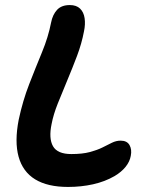

<svg xmlns="http://www.w3.org/2000/svg" viewBox="-20 -730 584 759"><path d="M249 9Q168 9 119 -21Q70 -51 53.5 -110.5Q37 -170 54 -257Q70 -332 95.5 -397.5Q121 -463 146 -523.5Q171 -584 182 -641Q188 -672 205.5 -691Q223 -710 256 -710Q282 -710 296.5 -696Q311 -682 314.5 -658Q318 -634 312 -606Q303 -558 284.5 -509Q266 -460 246 -412.5Q226 -365 208.5 -321Q191 -277 184 -240Q172 -183 189.5 -152Q207 -121 262 -121Q306 -121 335.5 -129Q365 -137 385 -147Q405 -157 422 -165.5Q439 -174 457 -174Q482 -174 492 -156.5Q502 -139 497 -114Q493 -91 476.5 -70.5Q460 -50 433 -34Q395 -12 348 -1.5Q301 9 249 9Z"/></svg>

Font: Shantell Sans SemiBold
Style: Italic
Weight: 600
Italic angle: -11°
Designer: Stephen Nixon, Anya Danilova, Shantell Martin
Foundry: Arrow Type
Version: Version 1.011;[c5ecc13dd]